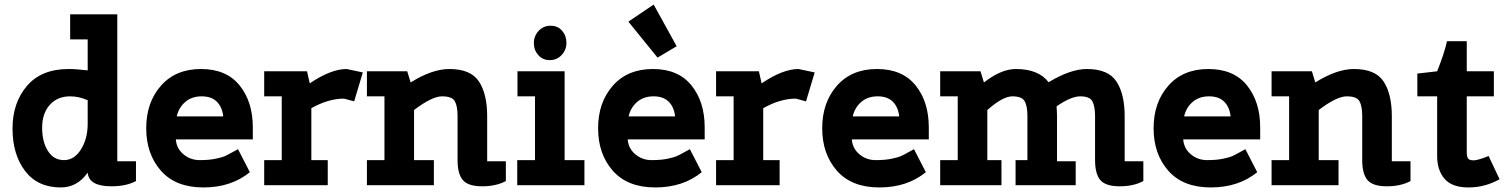

<svg xmlns="http://www.w3.org/2000/svg" viewBox="-20 -813 6624 843"><path d="M495 -750V-105H577V-18Q534 5 469 5Q370 5 365 -55Q319 10 247 10Q145 10 90 -62.5Q35 -135 35 -248.5Q35 -362 98.5 -436Q162 -510 281 -510Q315 -510 365 -504V-640H288V-750ZM365 -270V-373Q326 -390 288 -390Q232 -390 198.5 -352.5Q165 -315 165 -252.5Q165 -190 190.5 -150Q216 -110 261 -110Q306 -110 335.5 -157Q365 -204 365 -270Z M1090 -254V-201H752Q755 -161 785.5 -135.5Q816 -110 857 -110Q898 -110 926.5 -116Q955 -122 966.5 -127Q978 -132 1001 -145L1025 -158L1077 -57Q995 10 873 10Q751 10 686.5 -63.5Q622 -137 622 -250Q622 -363 686.5 -436.5Q751 -510 862.5 -510Q974 -510 1032 -438Q1090 -366 1090 -254ZM756 -302H960Q956 -342 932.5 -366Q909 -390 865.5 -390Q822 -390 793.5 -365.5Q765 -341 756 -302Z M1347 -110H1419V0H1140V-110H1217V-390H1140V-500H1328L1340 -447Q1433 -510 1502 -510L1573 -495L1535 -368L1490 -380Q1422 -380 1347 -338Z M1798 -110H1885V0H1591V-110H1668V-390H1591V-500H1768L1783 -451Q1877 -510 1953 -510Q2047 -510 2083 -455Q2119 -400 2119 -303V-105H2201V-18Q2158 5 2097 5Q2036 5 2012.5 -22Q1989 -49 1989 -110V-303Q1989 -347 1977 -368.5Q1965 -390 1921 -390Q1877 -390 1798 -330Z M2252 -390V-500H2459V-110H2546V0H2251V-110H2329V-390ZM2394 -549Q2363 -549 2343.5 -571Q2324 -593 2324 -624Q2324 -655 2345 -677.5Q2366 -700 2397.5 -700Q2429 -700 2448 -678Q2467 -656 2467 -625Q2467 -594 2446 -571.5Q2425 -549 2394 -549Z M3074 -254V-201H2736Q2739 -161 2769.5 -135.5Q2800 -110 2841 -110Q2882 -110 2910.5 -116Q2939 -122 2950.5 -127Q2962 -132 2985 -145L3009 -158L3061 -57Q2979 10 2857 10Q2735 10 2670.5 -63.5Q2606 -137 2606 -250Q2606 -363 2670.5 -436.5Q2735 -510 2846.5 -510Q2958 -510 3016 -438Q3074 -366 3074 -254ZM2740 -302H2944Q2940 -342 2916.5 -366Q2893 -390 2849.5 -390Q2806 -390 2777.5 -365.5Q2749 -341 2740 -302ZM2867 -560 2739 -718 2850 -793 2951 -610Z M3331 -110H3403V0H3124V-110H3201V-390H3124V-500H3312L3324 -447Q3417 -510 3486 -510L3557 -495L3519 -368L3474 -380Q3406 -380 3331 -338Z M4058 -254V-201H3720Q3723 -161 3753.5 -135.5Q3784 -110 3825 -110Q3866 -110 3894.5 -116Q3923 -122 3934.5 -127Q3946 -132 3969 -145L3993 -158L4045 -57Q3963 10 3841 10Q3719 10 3654.5 -63.5Q3590 -137 3590 -250Q3590 -363 3654.5 -436.5Q3719 -510 3830.5 -510Q3942 -510 4000 -438Q4058 -366 4058 -254ZM3724 -302H3928Q3924 -342 3900.5 -366Q3877 -390 3833.5 -390Q3790 -390 3761.5 -365.5Q3733 -341 3724 -302Z M4315 -110H4377V0H4108V-110H4185V-390H4108V-500H4285L4300 -451Q4376 -510 4440 -510Q4540 -510 4584 -452Q4680 -510 4752 -510Q4846 -510 4882 -455Q4918 -400 4918 -303V-105H5000V-18Q4957 5 4896 5Q4835 5 4811.5 -22Q4788 -49 4788 -110V-303Q4788 -347 4776 -368.5Q4764 -390 4723 -390Q4682 -390 4619 -346Q4621 -318 4621 -303V-105H4703V0H4439V-110H4491V-303Q4491 -347 4479 -368.5Q4467 -390 4425 -390Q4383 -390 4315 -330Z M5513 -254V-201H5175Q5178 -161 5208.5 -135.5Q5239 -110 5280 -110Q5321 -110 5349.5 -116Q5378 -122 5389.5 -127Q5401 -132 5424 -145L5448 -158L5500 -57Q5418 10 5296 10Q5174 10 5109.5 -63.5Q5045 -137 5045 -250Q5045 -363 5109.5 -436.5Q5174 -510 5285.5 -510Q5397 -510 5455 -438Q5513 -366 5513 -254ZM5179 -302H5383Q5379 -342 5355.5 -366Q5332 -390 5288.5 -390Q5245 -390 5216.5 -365.5Q5188 -341 5179 -302Z M5770 -110H5857V0H5563V-110H5640V-390H5563V-500H5740L5755 -451Q5849 -510 5925 -510Q6019 -510 6055 -455Q6091 -400 6091 -303V-105H6173V-18Q6130 5 6069 5Q6008 5 5984.5 -22Q5961 -49 5961 -110V-303Q5961 -347 5949 -368.5Q5937 -390 5893 -390Q5849 -390 5770 -330Z M6203 -390V-490L6290 -500Q6323 -583 6333 -632H6420V-500H6539V-390H6420V-143Q6420 -126 6425.5 -117.5Q6431 -109 6450 -109Q6469 -109 6516 -128L6564 -26Q6500 10 6427.5 10Q6355 10 6322.5 -28Q6290 -66 6290 -127V-390Z"/></svg>

Font: Cherry Swash
Style: Bold
Weight: 700
Designer: Kasatkina Nataliya
Foundry: Nataliya Kasatkina
Version: Version 1.001